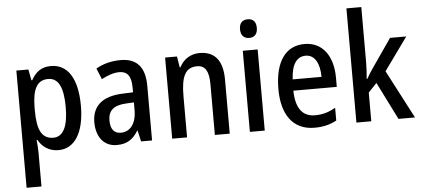

<svg xmlns="http://www.w3.org/2000/svg" viewBox="-60 -896 2798 1273"><g transform="rotate(-5 1339.0 -260.0)"><path d="M298 -550C238 -550 198 -523 167 -467H162L148 -540H68V240H167V11C167 -11 164 -41 162 -70H167C194 -21 240 10 301 10C408 10 474 -91 474 -270C474 -454 409 -550 298 -550ZM273 -466C343 -466 373 -398 373 -270C373 -142 340 -75 274 -75C197 -75 167 -136 167 -266V-286C168 -409 199 -466 273 -466Z M762 -549C700 -549 644 -534 598 -507L628 -434C670 -456 709 -470 747 -470C800 -470 826 -437 826 -360V-329L754 -326C623 -321 553 -262 553 -153C553 -60 600 10 689 10C757 10 797 -17 832 -74H834L851 0H924V-363C924 -485 873 -549 762 -549ZM773 -259 826 -262V-210C826 -120 784 -69 723 -69C680 -69 654 -96 654 -156C654 -220 689 -255 773 -259Z M1288 -550C1231 -550 1181 -521 1154 -467H1149L1137 -540H1058V0H1157V-273C1157 -405 1185 -464 1264 -464C1319 -464 1342 -422 1342 -339V0H1441V-360C1441 -489 1387 -550 1288 -550Z M1626 -745C1590 -745 1569 -725 1569 -683C1569 -642 1591 -621 1626 -621C1660 -621 1681 -642 1681 -683C1681 -724 1661 -745 1626 -745ZM1674 -540H1575V0H1674Z M1986 -549C1860 -549 1788 -448 1788 -266C1788 -99 1859 10 2005 10C2062 10 2107 -1 2152 -25V-110C2105 -83 2064 -72 2015 -72C1931 -72 1888 -131 1886 -247H2175V-308C2175 -450 2108 -549 1986 -549ZM1987 -471C2050 -471 2080 -407 2080 -322H1888C1893 -422 1928 -471 1987 -471Z M2383 -392V-760H2284V0H2383V-191L2439 -250L2564 0H2674L2506 -322L2663 -540H2555L2425 -352C2411 -332 2393 -304 2381 -282H2377C2380 -317 2383 -356 2383 -392Z"/></g></svg>

Font: Noto Sans Devanagari Condensed Medium
Style: Regular
Weight: 500
Width: 3
Designer: Jelle Bosma - Monotype Design Team
Foundry: Monotype Imaging Inc.
Version: Version 2.004